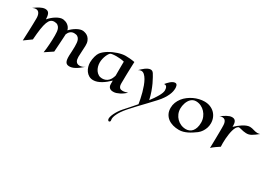

<svg xmlns="http://www.w3.org/2000/svg" viewBox="-16 -1416 3719 2714"><g transform="rotate(30 1843.5 -59.0)"><path d="M601.1 -346.2Q599.6 -317.4 597.2 -275.4Q594.7 -239.3 591.6 -184.8Q588.4 -130.4 583 -56.2L458 26.9Q463.4 -5.4 467 -41.7Q470.7 -78.1 473.1 -115.2Q475.6 -152.3 476.8 -188.7Q478 -225.1 478 -256.8Q478 -287.1 475.3 -316.9Q472.7 -346.7 462.2 -370.1Q451.7 -393.6 430.9 -408.2Q410.2 -422.9 374 -422.9Q341.8 -422.9 319.1 -404.8Q296.4 -386.7 280.3 -343.8Q264.2 -300.8 253.7 -230.2Q243.2 -159.7 235.8 -54.2L119.1 29.8Q123.5 -64.5 126 -130.9Q128.4 -197.3 129.4 -240.2Q130.9 -290.5 130.9 -323.2Q133.3 -382.3 114.7 -415.8Q96.2 -449.2 58.1 -449.2Q45.9 -449.2 32.5 -445.6Q19 -441.9 3.9 -435.1Q22.9 -448.7 43.9 -463.1Q64.9 -477.5 86.9 -489.3Q108.9 -501 131.1 -508.5Q153.3 -516.1 174.8 -516.1Q195.3 -516.1 212.2 -507.8Q229 -499.5 237.8 -480Q245.6 -462.9 249.3 -440.7Q252.9 -418.5 253.9 -392.1Q274.9 -417 301.5 -440.2Q328.1 -463.4 356.7 -480.7Q385.3 -498 414.1 -507.6Q442.9 -517.1 467.8 -514.2Q485.4 -511.7 504.6 -505.4Q523.9 -499 541.3 -486.8Q558.6 -474.6 572.8 -455.8Q586.9 -437 594.2 -409.2Q615.2 -431.6 640.6 -451.9Q666 -472.2 692.4 -486.8Q718.8 -501.5 744.6 -509Q770.5 -516.6 793 -514.2Q814.9 -511.2 838.6 -502.2Q862.3 -493.2 881.8 -473.9Q901.4 -454.6 913.8 -423.6Q926.3 -392.6 924.8 -346.2Q923.3 -291 919.7 -244.6Q916 -198.2 916 -163.1Q916 -142.1 919.7 -123.5Q923.3 -105 932.1 -91.3Q940.9 -77.6 955.6 -69.8Q970.2 -62 992.2 -62Q1011.7 -62 1033.4 -69.6Q1055.2 -77.1 1077.1 -92.8Q1041 -61 1011.5 -39.6Q981.9 -18.1 956.5 -4.9Q931.2 8.3 909.4 13.9Q887.7 19.5 867.2 19Q846.7 18.6 832 11Q817.4 3.4 808.6 -12.5Q799.8 -28.3 796.4 -53.5Q793 -78.6 793.9 -115.2Q795.4 -147.5 797.6 -186.3Q799.8 -225.1 799.8 -263.2Q799.8 -294.4 797.1 -323.5Q794.4 -352.5 784.2 -374.5Q773.9 -396.5 753.9 -409.7Q733.9 -422.9 699.2 -422.9Q680.2 -422.9 665 -417.5Q649.9 -412.1 637.9 -402.1Q626 -392.1 616.9 -378.7Q607.9 -365.2 601.1 -349.1Z M1777.8 -75.2Q1757.3 -54.7 1733.6 -37.8Q1710 -21 1686 -8.8Q1662.1 3.4 1639.6 10.7Q1617.2 18.1 1598.6 19Q1588.4 20 1572.3 18.8Q1556.2 17.6 1541.3 10.3Q1526.4 2.9 1515.6 -12.7Q1504.9 -28.3 1504.9 -57.1V-115.2Q1478 -88.9 1448.2 -64.7Q1418.5 -40.5 1387 -21.7Q1355.5 -2.9 1323.2 8.1Q1291 19 1259.8 19Q1219.7 19 1189.5 1.2Q1159.2 -16.6 1138.7 -44.9Q1118.2 -73.2 1107.9 -108.4Q1097.7 -143.6 1097.7 -178.2Q1097.7 -204.1 1101.6 -229.2Q1105.5 -254.4 1111.6 -276.9Q1117.7 -299.3 1125.7 -317.4Q1133.8 -335.4 1142.6 -347.2Q1158.7 -369.1 1183.6 -389.6Q1208.5 -410.2 1238 -428.2Q1267.6 -446.3 1300.8 -460.9Q1334 -475.6 1366.9 -486.3Q1399.9 -497.1 1431.2 -502.9Q1462.4 -508.8 1488.8 -508.8Q1516.1 -508.8 1553.2 -506.1Q1590.3 -503.4 1637.7 -495.1Q1635.7 -439 1634.3 -396Q1632.8 -353 1631.8 -319.1Q1630.9 -285.2 1630.4 -257.3Q1629.9 -229.5 1629.9 -203.1Q1629.9 -176.3 1628.9 -150.4Q1627.9 -124.5 1632.8 -104Q1637.7 -83.5 1652.1 -70.8Q1666.5 -58.1 1696.8 -58.1Q1714.8 -58.1 1735.4 -62.7Q1755.9 -67.4 1777.8 -75.2ZM1505.9 -424.8Q1476.6 -432.6 1443.4 -435.8Q1410.2 -439 1379.9 -439Q1363.3 -439 1348.4 -438Q1333.5 -437 1321.3 -435.5Q1309.1 -434.1 1299.8 -431.9Q1290.5 -429.7 1285.6 -426.8Q1276.9 -422.4 1265.1 -405.5Q1253.4 -388.7 1242.7 -363.8Q1231.9 -338.9 1224.4 -307.6Q1216.8 -276.4 1216.8 -243.2Q1216.8 -211.4 1226.1 -179.4Q1235.4 -147.5 1253.2 -122.1Q1271 -96.7 1297.1 -80.8Q1323.2 -64.9 1356.9 -64.9Q1388.7 -64.9 1413.1 -75.2Q1437.5 -85.4 1455.6 -103.3Q1473.6 -121.1 1485.6 -145Q1497.6 -168.9 1504.9 -196.8Q1504.9 -217.3 1504.9 -240.5Q1504.9 -263.7 1504.9 -291.5Q1504.9 -319.3 1505.1 -352.3Q1505.4 -385.3 1505.9 -424.8Z M2325.7 -460Q2325.7 -438.5 2320.1 -410.6Q2314.5 -382.8 2299.6 -349.1Q2284.7 -315.4 2258.8 -275.9Q2232.9 -236.3 2191.9 -191.9Q2139.6 -134.8 2084.5 -77.1Q2029.3 -19.5 1979 33.7Q1928.7 86.9 1887.7 133.5Q1846.7 180.2 1822.8 215.8Q1798.8 251.5 1785.9 278.8Q1772.9 306.2 1767.6 326.2Q1762.2 346.2 1762.2 360.4Q1762.2 374.5 1764.6 383.8Q1766.1 389.6 1764.9 394.8Q1763.7 399.9 1760.7 403.8Q1757.8 407.7 1753.4 409.9Q1749 412.1 1744.6 412.1Q1738.8 412.1 1732.9 406.5Q1727.1 400.9 1723.6 388.2Q1720.2 373 1727.1 347.4Q1733.9 321.8 1748.5 291.7Q1763.2 261.7 1784.2 229.7Q1805.2 197.8 1831.1 168.9Q1862.8 133.8 1903.3 88.1Q1943.8 42.5 1986.8 -7.8Q1981.4 -43 1971.9 -88.6Q1962.4 -134.3 1949.5 -181.9Q1936.5 -229.5 1919.7 -275.4Q1902.8 -321.3 1882.3 -357.2Q1861.8 -393.1 1837.9 -415Q1814 -437 1786.6 -437Q1775.4 -437 1763.7 -432.9Q1752 -428.7 1739.7 -421.9Q1753.9 -435.5 1772 -452.6Q1790 -469.7 1810.1 -484.4Q1830.1 -499 1851.3 -509Q1872.6 -519 1893.1 -519Q1907.2 -519 1919.7 -511.7Q1932.1 -504.4 1942.9 -487.8Q1953.1 -471.2 1971.4 -439.2Q1989.7 -407.2 2011 -361.8Q2032.2 -316.4 2053 -258.5Q2073.7 -200.7 2088.9 -132.8Q2115.2 -167 2137.7 -200Q2160.2 -232.9 2177 -262.7Q2193.8 -292.5 2203.4 -318.1Q2212.9 -343.8 2212.9 -363.8Q2212.9 -381.8 2209.2 -396.2Q2205.6 -410.6 2198.7 -420.2Q2191.9 -429.7 2181.2 -433.6Q2170.4 -437.5 2156.7 -435.1Q2168 -448.7 2182.9 -465.3Q2197.8 -481.9 2214.6 -496.3Q2231.4 -510.7 2249.8 -520.3Q2268.1 -529.8 2286.6 -529.8Q2299.8 -529.8 2307.6 -522.5Q2315.4 -515.1 2319.3 -504.4Q2323.2 -493.7 2324.5 -481.4Q2325.7 -469.2 2325.7 -460Z M3008.8 -284.2Q3008.8 -243.7 2997.6 -210.4Q2986.3 -177.2 2970.7 -152.3Q2955.1 -127.4 2939 -110.8Q2922.9 -94.2 2913.1 -86.9Q2884.8 -66.4 2855 -46.9Q2825.2 -27.3 2793.7 -12Q2762.2 3.4 2729 12.7Q2695.8 22 2660.6 22Q2608.4 22 2561.8 8.8Q2515.1 -4.4 2480.2 -30.8Q2445.3 -57.1 2425 -97.2Q2404.8 -137.2 2404.8 -190.9Q2404.8 -238.3 2421.1 -280Q2437.5 -321.8 2465.1 -356.9Q2492.7 -392.1 2529.8 -420.2Q2566.9 -448.2 2608.4 -467.8Q2649.9 -487.3 2693.8 -497.6Q2737.8 -507.8 2778.8 -507.8Q2829.6 -507.8 2871.8 -491Q2914.1 -474.1 2944.6 -444.1Q2975.1 -414.1 2991.9 -373Q3008.8 -332 3008.8 -284.2ZM2671.9 -451.2Q2647 -451.2 2626.5 -442.1Q2606 -433.1 2590.1 -417.7Q2574.2 -402.3 2562.7 -382.1Q2551.3 -361.8 2543.7 -339.6Q2536.1 -317.4 2532.5 -294.7Q2528.8 -272 2528.8 -252Q2528.8 -206.5 2545.4 -167.2Q2562 -127.9 2591.1 -98.6Q2620.1 -69.3 2658.9 -52.7Q2697.8 -36.1 2741.7 -36.1Q2769 -36.1 2794.7 -46.6Q2820.3 -57.1 2840.1 -79.8Q2859.9 -102.5 2871.8 -138.4Q2883.8 -174.3 2883.8 -225.1Q2883.8 -269.5 2867.2 -310.5Q2850.6 -351.6 2821.8 -382.8Q2793 -414.1 2754.4 -432.6Q2715.8 -451.2 2671.9 -451.2Z M3297.9 -395Q3320.8 -417 3347.9 -439Q3375 -460.9 3403.1 -478.8Q3431.2 -496.6 3459.5 -507.8Q3487.8 -519 3512.7 -519Q3529.8 -519 3546.1 -515.4Q3562.5 -511.7 3578.4 -507.1Q3594.2 -502.4 3609.9 -498.8Q3625.5 -495.1 3641.6 -495.1Q3651.4 -495.1 3662.1 -496.6Q3672.9 -498 3686.5 -502Q3655.8 -478.5 3632.8 -461.4Q3609.9 -444.3 3589.8 -433.3Q3569.8 -422.4 3550 -417.2Q3530.3 -412.1 3505.9 -413.1Q3481.9 -413.6 3460.7 -418Q3439.5 -422.4 3422.1 -427Q3404.8 -431.6 3391.8 -433.8Q3378.9 -436 3371.6 -432.1Q3354 -423.3 3340.8 -399.9Q3327.6 -376.5 3318.6 -344.2Q3309.6 -312 3304 -274.4Q3298.3 -236.8 3295.7 -199.2Q3293 -161.6 3293 -127.7Q3293 -93.8 3294.9 -68.8Q3258.3 -45.4 3234.4 -28.3Q3210.4 -11.2 3196.3 0Q3179.7 13.2 3170.9 22.9Q3171.4 -6.3 3172.4 -48.1Q3173.3 -89.8 3174.1 -135.7Q3174.8 -181.6 3175.3 -226.8Q3175.8 -272 3175.8 -308.1Q3175.8 -331.1 3174.6 -354.7Q3173.3 -378.4 3166.5 -397.9Q3159.7 -417.5 3145.3 -429.7Q3130.9 -441.9 3104.5 -441.9Q3094.2 -441.9 3083.3 -439.7Q3072.3 -437.5 3061.5 -432.1Q3082 -445.8 3102.5 -460Q3123 -474.1 3143.8 -485.6Q3164.6 -497.1 3185.3 -504.2Q3206.1 -511.2 3227.5 -511.2Q3253.4 -511.2 3267.8 -500Q3282.2 -488.8 3288.8 -471.7Q3295.4 -454.6 3296.6 -434.1Q3297.9 -413.6 3297.9 -395Z"/></g></svg>

Font: Eagle Lake
Style: Regular
Weight: 400
Designer: Astigmatic (AOETI)
Foundry: Astigmatic (AOETI)
Version: Version 1.000